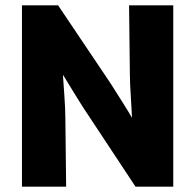

<svg xmlns="http://www.w3.org/2000/svg" viewBox="-20 -697 729 717"><path d="M462 -677H627V0H486L293 -292Q287 -301 276.5 -318Q266 -335 254.5 -353.5Q243 -372 232.5 -389.5Q222 -407 215 -418Q216 -403 217.5 -381.5Q219 -360 220.5 -338Q222 -316 223 -295Q224 -274 224 -260L227 0H62V-677H197L392 -387Q401 -373 412 -355.5Q423 -338 434.5 -320Q446 -302 456 -285.5Q466 -269 473 -257Q472 -273 471 -294Q470 -315 468.5 -337.5Q467 -360 466 -381Q465 -402 465 -418Z"/></svg>

Font: Amaranth
Style: Bold
Weight: 700
Designer: Gesine Todt
Foundry: Gesine Todt
Version: Version 1.001